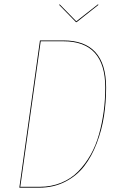

<svg xmlns="http://www.w3.org/2000/svg" viewBox="-20 -867 560 887"><path d="M432.1 -846.7 435.1 -844.7 334 -764.6H331.1L252.9 -844.7L255.9 -846.7L332.5 -768.6ZM272.9 -680.2Q470.2 -680.2 470.2 -462.4Q470.2 -394 460.2 -330.1Q450.2 -266.1 427 -205.3Q403.8 -144.5 369.1 -99.6Q334.5 -54.7 281 -27.3Q227.5 0 161.6 0H69.3L164.6 -680.2ZM272.9 -676.3H168L73.7 -3.9H162.1Q216.8 -3.9 262.7 -22.7Q308.6 -41.5 341.3 -75Q374 -108.4 398.7 -151.9Q423.3 -195.3 437.7 -247.6Q452.1 -299.8 459.2 -353Q466.3 -406.2 466.3 -462.4Q466.3 -676.3 272.9 -676.3Z"/></svg>

Font: Fira Sans Compressed Four
Style: Italic
Weight: 100
Width: 3
Italic angle: -8°
Designer: Carrois Corporate & Edenspiekermann AG
Foundry: Carrois Corporate GbR & Edenspiekermann AG
Version: Version 4.203;PS 004.203;hotconv 1.0.88;makeotf.lib2.5.64775